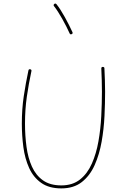

<svg xmlns="http://www.w3.org/2000/svg" viewBox="-20 -1044 699 1065"><path d="M147.9 -659.7Q156.2 -657.7 154.3 -649.4Q139.2 -579.1 128.9 -508.1Q118.7 -437 118.7 -358.4Q118.7 -291.5 127 -230Q135.3 -168.5 157 -120.1Q178.7 -71.8 218.3 -43.7Q257.8 -15.6 320.3 -15.6Q382.8 -15.6 424.1 -48.6Q465.3 -81.5 489.7 -137Q514.2 -192.4 526.1 -260.5Q538.1 -328.6 541.7 -399.9Q545.4 -471.2 545.4 -534.7Q545.4 -566.9 544.4 -599.6Q543.5 -632.3 542 -664.1Q542 -672.9 549.8 -672.9Q559.1 -672.9 559.1 -665Q560.5 -633.3 561.8 -600.6Q563 -567.9 563 -534.7Q563 -473.1 559.6 -400.9Q556.2 -328.6 543.7 -257.8Q531.2 -187 505.1 -128.4Q479 -69.8 434.1 -34.4Q389.2 1 320.3 1Q251.5 1 208.3 -29.8Q165 -60.5 141.6 -112.3Q118.2 -164.1 109.6 -228Q101.1 -292 101.1 -358.4Q101.1 -438.5 111.8 -510.5Q122.6 -582.5 137.7 -653.3Q139.6 -661.6 147.9 -659.7ZM281.2 -1022Q287.6 -1027.3 293.5 -1020.5Q315.9 -992.2 340.3 -947.8Q364.7 -903.3 381.8 -865.7Q385.3 -857.9 377.4 -854.5Q369.6 -851.1 366.2 -858.9Q349.6 -896 325.2 -939.5Q300.8 -982.9 279.8 -1009.8Q274.4 -1016.1 281.2 -1022Z"/></svg>

Font: Mikhak-FD Thin
Style: Regular
Weight: 100
Designer: Amin Abedi
Version: Version 3.2